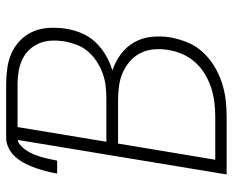

<svg xmlns="http://www.w3.org/2000/svg" viewBox="-88 -688 775 640"><g transform="rotate(-90 300.0 -367.5)"><path d="M39 0 154 -696Q145 -695 137 -688Q129 -681 123 -673Q117 -665 112.5 -656.5Q108 -648 104.5 -639Q101 -630 98 -620.5Q95 -611 93 -602Q91 -593 89 -583.5Q87 -574 85 -565H42Q45 -583 49.5 -600.5Q54 -618 60 -635.5Q66 -653 74.5 -670Q83 -687 95.5 -702Q108 -717 125.5 -726Q143 -735 161 -735H340Q367 -735 394.5 -731Q422 -727 445.5 -716Q469 -705 487.5 -686.5Q506 -668 516 -644Q526 -620 527.5 -592.5Q529 -565 525 -537Q521 -511 510.5 -485Q500 -459 481 -438.5Q462 -418 437.5 -403.5Q413 -389 386 -381Q415 -371 439.5 -353Q464 -335 479 -309Q494 -283 497.5 -251.5Q501 -220 496 -188Q491 -160 479.5 -131.5Q468 -103 447.5 -80.5Q427 -58 401 -42Q375 -26 346.5 -16.5Q318 -7 289.5 -3.5Q261 0 232 0ZM293 -401Q314 -401 335 -403.5Q356 -406 376.5 -413.5Q397 -421 416 -433.5Q435 -446 449.5 -463Q464 -480 471.5 -501Q479 -522 483 -542Q486 -564 485 -585Q484 -606 476 -625Q468 -644 454 -658.5Q440 -673 421.5 -681.5Q403 -690 382 -693.5Q361 -697 340 -697H197L148 -401ZM232 -38Q256 -38 280 -41Q304 -44 327.5 -51.5Q351 -59 373.5 -72.5Q396 -86 413 -105Q430 -124 440 -147Q450 -170 454 -194Q458 -218 456 -242.5Q454 -267 443.5 -287.5Q433 -308 415.5 -323Q398 -338 377 -347Q356 -356 332 -359Q308 -362 284 -362H142L88 -38Z"/></g></svg>

Font: Iosevka Curly XLtExObl
Style: Regular
Weight: 200
Width: 7
Italic angle: -9°
Monospace: yes
Designer: Belleve Invis
Foundry: Belleve Invis
Version: Version 11.0.1; ttfautohint (v1.8.3)